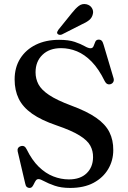

<svg xmlns="http://www.w3.org/2000/svg" viewBox="-20 -909 630 945"><path d="M325 16Q281 16 249.2 5Q217.5 -6 198 -16.8Q178.5 -27.5 170 -27.5Q161.5 -27.5 156.8 -21Q152 -14.5 148 -5.8Q144 3 139 9.5Q134 16 125 16Q117 16 111.5 10.8Q106 5.5 104 -6L67 -164Q65 -173 68.8 -179.8Q72.5 -186.5 82 -189.5Q91.5 -192.5 98.8 -188.8Q106 -185 111 -174.5Q137.5 -120.5 171 -88Q204.5 -55.5 242.2 -40.8Q280 -26 319 -26Q375 -26 406.2 -56Q437.5 -86 438 -135Q438.5 -166 424.5 -192Q410.5 -218 371.5 -242.2Q332.5 -266.5 258 -292Q183 -317.5 137.8 -349.5Q92.5 -381.5 72.2 -423Q52 -464.5 52 -518Q52 -577 79.5 -620.8Q107 -664.5 156.2 -688.8Q205.5 -713 271 -713Q318 -713 348 -702.8Q378 -692.5 396.2 -682Q414.5 -671.5 425.5 -671.5Q436.5 -671.5 440.5 -682Q444.5 -692.5 449 -703.2Q453.5 -714 466 -714Q475 -714 480.5 -708.5Q486 -703 490 -688.5L538.5 -525.5Q542 -515 538.2 -506.8Q534.5 -498.5 525 -495Q515.5 -492 508 -495.8Q500.5 -499.5 495.5 -509.5Q466 -570 431.2 -605.5Q396.5 -641 358.5 -656.5Q320.5 -672 280.5 -672Q223 -672 189 -639.2Q155 -606.5 155 -553Q155 -521.5 169.2 -494.2Q183.5 -467 221.5 -441.5Q259.5 -416 330.5 -389.5Q408 -361 453.5 -329.2Q499 -297.5 518.5 -258.5Q538 -219.5 537.5 -170Q537.5 -119 512.5 -76.8Q487.5 -34.5 440.5 -9.2Q393.5 16 325 16ZM333.5 -844.5Q351.5 -867.5 368 -880Q384.5 -892.5 405.5 -888Q424 -883.5 432.5 -869.2Q441 -855 437 -840Q433 -821.5 418.8 -810Q404.5 -798.5 381.5 -788.5L285 -739.5Q280 -737 273.8 -737.5Q267.5 -738 263.5 -742Q259.5 -746.5 261.5 -751.8Q263.5 -757 267 -762Z"/></svg>

Font: Fraunces 12pt
Style: Regular
Weight: 400
Version: Version 1.000;[b76b70a41]